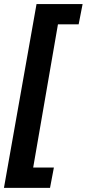

<svg xmlns="http://www.w3.org/2000/svg" viewBox="-96 -743 428 946"><path d="M-76.5 182.5H150.5L169.5 82.5H67.5L189.5 -623H291.5L311 -723H84Z"/></svg>

Font: Anybody UltraCondensed ExtraBold
Style: Italic
Weight: 800
Width: 1
Italic angle: -10°
Version: Version 1.113;gftools[0.9.25]